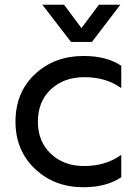

<svg xmlns="http://www.w3.org/2000/svg" viewBox="-20 -776 569 806"><path d="M489 -500V-406Q426 -452 334 -452Q248 -452 193.5 -401Q139 -350 139 -265Q139 -182 193.5 -130.5Q248 -79 333 -79Q424 -79 489 -126V-32Q427 10 330 10Q208 10 126.5 -67.5Q45 -145 45 -265Q45 -388 126.5 -464.5Q208 -541 331 -541Q428 -541 489 -500ZM278 -600H366L485 -756H395L322 -658L249 -756H158Z"/></svg>

Font: Roundo Medium
Style: Regular
Weight: 500
Designer: Namrata Goyal (Gurmukhi), Shiva Nallaperumal (Latin)
Foundry: Indian Type Foundry
Version: Version 1.000;PS 1.0;hotconv 1.0.88;makeotf.lib2.5.647800